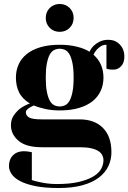

<svg xmlns="http://www.w3.org/2000/svg" viewBox="-20 -730 645 965"><path d="M25 0ZM280 -505Q329 -505 368 -495Q407 -485 430 -470Q438 -487 451 -500Q462 -511 480.5 -520.5Q499 -530 525 -530Q559 -530 582 -506.5Q605 -483 605 -445Q605 -415 589 -397.5Q573 -380 550 -380Q542 -380 536 -380.5Q530 -381 525 -382Q520 -383 515 -385V-505Q498 -505 486 -497Q474 -489 466 -480Q456 -469 450 -455Q476 -432 488 -403Q500 -374 500 -340Q500 -304 486.5 -274Q473 -244 446 -222Q419 -200 377.5 -187.5Q336 -175 280 -175Q242 -175 209 -182Q176 -189 150 -200Q139 -195 130 -190Q122 -185 116 -179Q110 -173 110 -165Q110 -150 125.5 -140Q141 -130 190 -130H380Q455 -130 497.5 -87Q540 -44 540 35Q540 73 524.5 105.5Q509 138 477 162.5Q445 187 394.5 201Q344 215 275 215Q204 215 156 205Q108 195 79 179Q50 163 37.5 143.5Q25 124 25 105Q25 71 45.5 50.5Q66 30 100 30Q109 30 116.5 31Q124 32 129 33Q135 34 140 35V175Q158 181 178 185Q195 189 217.5 192Q240 195 265 195Q331 195 375.5 184.5Q420 174 448 157.5Q476 141 488 119.5Q500 98 500 75Q500 62 494 50Q488 38 474 29Q460 20 437 15Q414 10 380 10H190Q111 10 73 -22.5Q35 -55 35 -100Q35 -130 49.5 -150.5Q64 -171 82 -185Q103 -200 130 -210Q92 -233 76 -265.5Q60 -298 60 -340Q60 -376 73.5 -406Q87 -436 114 -458Q141 -480 182.5 -492.5Q224 -505 280 -505ZM280 -195Q295 -195 308 -201.5Q321 -208 330 -224.5Q339 -241 344.5 -269Q350 -297 350 -340Q350 -383 344.5 -411Q339 -439 330 -455.5Q321 -472 308 -478.5Q295 -485 280 -485Q265 -485 252 -478.5Q239 -472 230 -455.5Q221 -439 215.5 -411Q210 -383 210 -340Q210 -297 215.5 -269Q221 -241 230 -224.5Q239 -208 252 -201.5Q265 -195 280 -195ZM210 -640Q210 -670 230 -690Q250 -710 280 -710Q310 -710 330 -690Q350 -670 350 -640Q350 -610 330 -590Q310 -570 280 -570Q250 -570 230 -590Q210 -610 210 -640Z"/></svg>

Font: Yeseva One
Style: Regular
Weight: 400
Designer: Jovanny Lemonad
Foundry: Jovanny Lemonad
Version: Version 2.001; ttfautohint (v0.91) -l 8 -r 50 -G 200 -x 0 -w